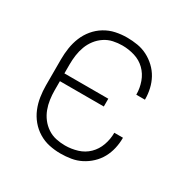

<svg xmlns="http://www.w3.org/2000/svg" viewBox="-128 -644 756 769"><g transform="rotate(30 250.0 -260.0)"><path d="M247 8Q221 8 195 2.5Q169 -3 146 -17Q123 -31 106 -51.5Q89 -72 79 -96.5Q69 -121 65 -147.5Q61 -174 61 -200V-320Q61 -346 65 -372.5Q69 -399 79 -423.5Q89 -448 106 -468.5Q123 -489 146 -503Q169 -517 195 -522.5Q221 -528 247 -528Q272 -528 296 -524Q320 -520 341.5 -509Q363 -498 381 -481Q399 -464 410.5 -443Q422 -422 427.5 -398Q433 -374 433 -350V-348H393V-349Q393 -378 383 -406Q373 -434 352.5 -454Q332 -474 304 -482.5Q276 -491 247 -491Q226 -491 205 -486.5Q184 -482 166 -470Q148 -458 135 -441Q122 -424 114.5 -404Q107 -384 104 -362.5Q101 -341 101 -320V-278H304V-242H101V-200Q101 -179 104 -157.5Q107 -136 114.5 -116Q122 -96 135 -79Q148 -62 166 -50Q184 -38 205 -33.5Q226 -29 247 -29Q276 -29 304 -37.5Q332 -46 352.5 -66Q373 -86 383 -114Q393 -142 393 -171V-172H433V-170Q433 -146 427.5 -122Q422 -98 410.5 -77Q399 -56 381 -39Q363 -22 341.5 -11Q320 0 296 4Q272 8 247 8Z"/></g></svg>

Font: Iosevka SS18 Extralight
Style: Regular
Weight: 200
Monospace: yes
Designer: Belleve Invis
Foundry: Belleve Invis
Version: Version 25.1.1; ttfautohint (v1.8.4)